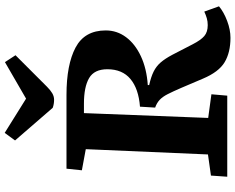

<svg xmlns="http://www.w3.org/2000/svg" viewBox="-114 -896 1023 836"><g transform="rotate(-90 398.0 -477.5)"><path d="M352 -380Q430 -386 472.5 -421.5Q515 -457 515 -522Q515 -579 476.5 -601.5Q438 -624 365 -624H324L303 -83L406 -69L400 0H47L52 -71L144 -84L167 -616L75 -633L82 -700H403Q535 -700 609.5 -660.5Q684 -621 684 -529Q684 -480 654.5 -440.5Q625 -401 571.5 -376Q518 -351 446 -346V-340Q482 -332 505 -320.5Q528 -309 544.5 -290Q561 -271 578 -239L624 -150Q642 -115 659.5 -100Q677 -85 707 -85Q723 -85 737 -89Q751 -93 766 -100L789 -36Q764 -15 725.5 -0.5Q687 14 652 14Q588 14 545.5 -11.5Q503 -37 474 -106L434 -200Q418 -237 406.5 -259.5Q395 -282 381.5 -294.5Q368 -307 348 -314ZM205 -924 238 -969 387 -876 546 -968 576 -922 439 -785Q424 -770 410.5 -762Q397 -754 382 -754Q373 -754 364 -755.5Q355 -757 347 -760Z"/></g></svg>

Font: Literata 7pt
Style: Bold Italic
Weight: 700
Italic angle: -2°
Designer: Latin by Veronika Burian and Jose Scaglione. Greek by Irene Vlachou. Cyrillic by Vera Evstafieva
Foundry: TypeTogether
Version: Version 3.002